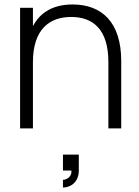

<svg xmlns="http://www.w3.org/2000/svg" viewBox="-20 -575 623 860"><path d="M465.5 0H523V-301.5C523 -476 435.5 -555 305 -555C200.5 -555 151.5 -503.5 127.5 -458V-540H70V0H127.5V-296.5C127.5 -444.5 202.5 -499 298.5 -499C396 -499 465.5 -444.5 465.5 -296.5ZM262 265C296.5 265 333 240.5 333 189V117.5H262V189H299.5C300 190.5 300 192.5 300 194.5C300 217.5 277 230.5 262 230.5Z"/></svg>

Font: Vela Sans Light
Style: Regular
Weight: 300
Designer: Principal design: Mikhail Sharanda - project Manrope.
Design modification: Ravid Balaliev
Foundry: Mikhail Sharanda
Version: Version 1.001